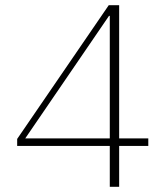

<svg xmlns="http://www.w3.org/2000/svg" viewBox="-20 -718 640 738"><path d="M402 -157H46V-184L398 -698H438V-186H550V-157H438V0H402ZM77 -186H402V-657H399Z"/></svg>

Font: IBM Plex Serif ExtraLight
Style: Regular
Weight: 200
Designer: Mike Abbink, Paul van der Laan, Pieter van Rosmalen
Foundry: Bold Monday
Version: Version 2.5